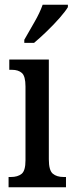

<svg xmlns="http://www.w3.org/2000/svg" viewBox="-20 -786 308 806"><path d="M16 0V-43H26Q54 -43 70.5 -56Q87 -69 87 -113V-423Q87 -466 72 -479.5Q57 -493 30 -493H19V-536H185V-117Q185 -71 201.5 -57Q218 -43 247 -43H257V0ZM82 -619Q103 -656 125 -694Q147 -732 159 -766H265V-756Q255 -739 231 -711.5Q207 -684 177.5 -655.5Q148 -627 123 -606H82Z"/></svg>

Font: Noto Serif Hebrew ExtraCondensed Medium
Style: Regular
Weight: 500
Width: 2
Designer: Monotype Design Team
Foundry: Monotype Imaging Inc.
Version: Version 2.004; ttfautohint (v1.8.4.7-5d5b)